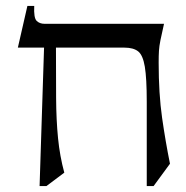

<svg xmlns="http://www.w3.org/2000/svg" viewBox="-20 -605 624 645"><path d="M513 -395Q513 -290 524.5 -209.5Q536 -129 551 -55L496 20H473V-263Q473 -342 466.5 -381Q460 -420 444 -432.5Q428 -445 398 -445H168Q168 -350 168.5 -275.5Q169 -201 175 -140.5Q181 -80 196 -25L136 20H113L128 -445H40L72 -585H95Q93 -545 103 -535Q113 -525 130 -525H531Q523 -490 519 -470Q515 -450 514 -434.5Q513 -419 513 -395Z"/></svg>

Font: Bona Nova
Style: Regular
Weight: 400
Designer: Mateusz Machalski
Foundry: Capitalics
Version: Version 4.001; ttfautohint (v1.8.3)